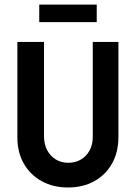

<svg xmlns="http://www.w3.org/2000/svg" viewBox="-20 -809 596 842"><path d="M277.8 13.2Q213.9 13.2 163.9 -13.9Q113.9 -41 85.1 -90.3Q56.2 -139.6 56.2 -206.9V-625H172.9V-212.5Q172.9 -177.1 186.8 -150.7Q200.7 -124.3 224.7 -109.7Q248.6 -95.1 279.9 -95.1Q310.4 -95.1 334.7 -109.4Q359 -123.6 372.9 -149.3Q386.8 -175 386.8 -208.3V-625H499.3V-209Q499.3 -141 470.8 -91Q442.4 -41 392.7 -13.9Q343.1 13.2 277.8 13.2ZM152.1 -711.8V-788.9H404.2V-711.8Z"/></svg>

Font: Afacad Flux SemiBold
Style: Regular
Weight: 600
Designer: Kristian Moeller
Foundry: Dicotype
Version: Version 1.100